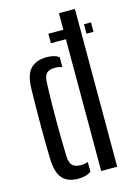

<svg xmlns="http://www.w3.org/2000/svg" viewBox="-122 -866 672 940"><g transform="rotate(-15 214.0 -396.0)"><path d="M197 -668V-716H307V-668ZM377.5 -668V-716H413V-668ZM47 -119Q45.5 -160 45 -207.2Q44.5 -254.5 44.8 -302.8Q45 -351 45.5 -397Q46 -443 47 -481Q49 -550 77.8 -578.8Q106.5 -607.5 159 -607.5Q179 -607.5 194 -603.5Q209 -599.5 221 -591V-540Q205.5 -547 185.5 -547Q155 -547 142 -533.2Q129 -519.5 128 -488.5Q125.5 -426.5 124.8 -359.5Q124 -292.5 124.8 -229.5Q125.5 -166.5 127 -116Q128 -81 142 -67.2Q156 -53.5 185 -53.5Q206 -53.5 221 -60V-10Q208.5 -1.5 193 3Q177.5 7.5 157 7.5Q102 7.5 75.8 -22.2Q49.5 -52 47 -119ZM273 0V-800H354V0Z"/></g></svg>

Font: Big Shoulders Stencil Text Thin
Style: Regular
Weight: 400
Version: Version 2.001